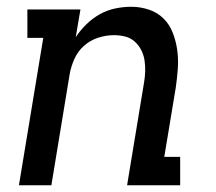

<svg xmlns="http://www.w3.org/2000/svg" viewBox="-20 -548 640 568"><path d="M36 0 108 -436H61V-520H218L204 -438Q218 -459 236 -476.5Q254 -494 275.5 -506Q297 -518 321 -523Q345 -528 368 -528Q395 -528 420.5 -519.5Q446 -511 464 -493Q482 -475 491.5 -450Q501 -425 504.5 -398.5Q508 -372 506 -344.5Q504 -317 500 -289L466 -84H513V0H356L406 -303Q409 -320 409.5 -337Q410 -354 407.5 -370Q405 -386 397.5 -400.5Q390 -415 378 -425.5Q366 -436 350 -440Q334 -444 317 -444Q294 -444 270.5 -436.5Q247 -429 228.5 -412.5Q210 -396 200 -373.5Q190 -351 186 -328L132 0Z"/></svg>

Font: Iosevka Etoile Medium
Style: Italic
Weight: 500
Italic angle: -9°
Designer: Belleve Invis
Foundry: Belleve Invis
Version: Version 22.1.2; ttfautohint (v1.8.4)